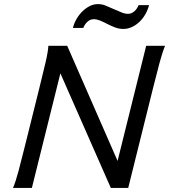

<svg xmlns="http://www.w3.org/2000/svg" viewBox="-20 -924 832 944"><path d="M276.9 -563.5 136.7 0H43.9Q56.6 -28.8 71 -82.8Q85.4 -136.7 103 -208L173.3 -490.7Q190.9 -561.5 203.6 -615.5Q216.3 -669.4 217.8 -698.7H310.5L558.1 -132.8L698.7 -698.7H791.5Q779.3 -669.4 764.6 -615.7Q750 -562 732.4 -490.7L610.4 0H524.9ZM338.4 -786.6Q343.8 -808.6 355.7 -829.6Q367.7 -850.6 384 -866.9Q400.4 -883.3 420.2 -893.6Q439.9 -903.8 461.9 -903.8Q482.4 -903.8 499.8 -896.2Q517.1 -888.7 540 -878.9Q564 -868.7 579.3 -862.3Q594.7 -856 610.4 -856Q619.1 -856 627 -859.6Q634.8 -863.3 641.4 -869.1Q647.9 -875 653.1 -882.8Q658.2 -890.6 661.6 -898.9H712.9Q707 -876 695.1 -854.7Q683.1 -833.5 666.5 -817.4Q649.9 -801.3 629.4 -791.5Q608.9 -781.7 586.4 -781.7Q566.9 -781.7 548.8 -788.1Q530.8 -794.4 510.7 -804.7Q485.8 -817.4 470.5 -823.5Q455.1 -829.6 441.4 -829.6Q423.3 -829.6 409.7 -816.9Q396 -804.2 389.6 -786.6Z"/></svg>

Font: Andika New Basic
Style: Italic
Weight: 400
Italic angle: -14°
Designer: Victor Gaultney, Annie Olsen, Julie Remington, Don Collingsworth, Eric Hays
Foundry: SIL International
Version: Version 5.500